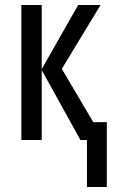

<svg xmlns="http://www.w3.org/2000/svg" viewBox="-20 -557 453 764"><path d="M326 0H300L146 -278V0H65V-537H146V-282L291 -537H380L226 -283L351 -71H405V187H326Z"/></svg>

Font: Noto Sans UI Cond
Style: Regular
Weight: 400
Width: 3
Designer: Monotype Design Team
Foundry: Monotype Imaging Inc.
Version: Version 1.001